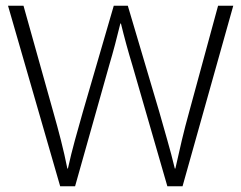

<svg xmlns="http://www.w3.org/2000/svg" viewBox="-20 -650 842 670"><path d="M62 -630 166 -259Q180 -210 192.5 -161Q205 -112 215 -62H217Q228 -112 241.5 -161Q255 -210 269 -259L377 -630H426L536 -259Q550 -209 564 -160.5Q578 -112 590 -62H592Q603 -112 614.5 -160.5Q626 -209 640 -259L741 -630H794L617 0H564L442 -422Q431 -458 421 -494.5Q411 -531 402 -568H400Q391 -531 381.5 -495Q372 -459 361 -422L242 0H190L8 -630Z"/></svg>

Font: Mukta Mahee ExtraLight
Style: Regular
Weight: 275
Designer: Shuchita Grover, Noopur Datye, Girish Dalvi, Yashodeep Gholap
Foundry: Ek Type
Version: Version 2.538;PS 1.000;hotconv 16.6.51;makeotf.lib2.5.65220;